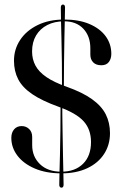

<svg xmlns="http://www.w3.org/2000/svg" viewBox="-20 -784 550 865"><path d="M269.5 -696Q335.5 -696 383 -675.8Q430.5 -655.5 456 -620.8Q481.5 -586 481.5 -541.5Q481.5 -519.5 470.5 -504.8Q459.5 -490 436.5 -490Q412.5 -490 399.8 -503.2Q387 -516.5 387 -538V-566.5Q387 -621 355.5 -654.5Q324 -688 269 -688Q225.5 -688 193 -671.2Q160.5 -654.5 142.5 -624.2Q124.5 -594 124.5 -552Q124.5 -517 139.8 -488.5Q155 -460 189 -436.8Q223 -413.5 279.5 -393.5Q351.5 -368 394.5 -337.2Q437.5 -306.5 456.5 -268.8Q475.5 -231 475.5 -184Q475.5 -131.5 449 -90.5Q422.5 -49.5 373.2 -26.2Q324 -3 257 -3Q187.5 -3 136.8 -24.8Q86 -46.5 58.5 -82.8Q31 -119 31 -163Q31 -186.5 43.5 -201.2Q56 -216 77.5 -216Q97.5 -216 111.2 -202.8Q125 -189.5 125 -167V-130Q125 -78.5 160 -44.5Q195 -10.5 256.5 -10.5Q318 -10.5 354 -46Q390 -81.5 390 -144Q390 -200.5 357.2 -237.2Q324.5 -274 244 -303Q169 -330 125 -360Q81 -390 62 -426.8Q43 -463.5 43 -510.5Q43 -562 70.8 -604Q98.5 -646 149.5 -671Q200.5 -696 269.5 -696ZM267.5 -358H259.5Q259.5 -439.5 258.8 -502.5Q258 -565.5 256.8 -612.5Q255.5 -659.5 254.8 -693.5Q254 -727.5 254 -750Q254 -756.5 256.5 -760Q259 -763.5 263.5 -763.5Q268.5 -763.5 270.8 -760Q273 -756.5 273 -750Q273 -730 272 -697.2Q271 -664.5 270.2 -616.8Q269.5 -569 268.5 -504.8Q267.5 -440.5 267.5 -358ZM253 -344H260.5Q260.5 -261.5 261.8 -197Q263 -132.5 263.8 -84.8Q264.5 -37 265.5 -4Q266.5 29 266.5 48.5Q266.5 54.5 264 58Q261.5 61.5 257 61.5Q252.5 61.5 249.8 58.2Q247 55 247 49Q247 26.5 248 -7.5Q249 -41.5 250.2 -88.8Q251.5 -136 252.2 -199.2Q253 -262.5 253 -344Z"/></svg>

Font: Fraunces 120pt
Style: Regular
Weight: 400
Version: Version 1.000;[b76b70a41]